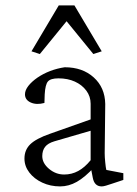

<svg xmlns="http://www.w3.org/2000/svg" viewBox="-20 -666 494 694"><path d="M197.3 7.8Q162.1 7.8 132.8 -5.9Q103.5 -19.5 85.9 -42.5Q68.4 -65.4 68.4 -92.8Q68.4 -124 89.4 -144.5Q110.4 -165 161.1 -182.6L307.6 -234.4V-291Q307.6 -317.4 292 -338.4Q276.4 -359.4 250.5 -371.1Q224.6 -382.8 191.4 -382.8Q163.1 -382.8 153.3 -371.6Q143.6 -360.4 141.6 -325.2L140.6 -293.9Q112.3 -286.1 91.3 -295.4Q70.3 -304.7 70.3 -325.2Q70.3 -339.8 82.5 -355.5Q94.7 -371.1 115.2 -385.3Q135.7 -399.4 161.1 -409.2Q186.5 -418.9 213.9 -422.9Q278.3 -422.9 318.8 -386.2Q359.4 -349.6 360.4 -290L358.4 -112.3Q358.4 -98.6 360.4 -79.1Q362.3 -59.6 364.3 -51.8L425.8 -40V-15.6L384.8 -2Q373 2 363.3 4.9Q353.5 7.8 347.7 7.8Q321.3 7.8 315.4 -23.4L308.6 -58.6L320.3 -61.5Q287.1 -25.4 257.8 -8.8Q228.5 7.8 197.3 7.8ZM211.9 -35.2Q239.3 -35.2 262.7 -47.9Q286.1 -60.5 307.6 -86.9V-193.4L176.8 -155.3Q153.3 -148.4 143.1 -135.3Q132.8 -122.1 132.8 -101.6Q132.8 -76.2 157.2 -55.7Q181.6 -35.2 211.9 -35.2ZM347.7 -480.5 317.4 -470.7 192.4 -624H249L124 -470.7L93.8 -480.5L192.4 -646.5H249Z"/></svg>

Font: Crimson Pro ExtraLight
Style: Regular
Weight: 250
Designer: Jacques Le Bailly
Foundry: Baron von Fonthausen
Version: Version 1.003